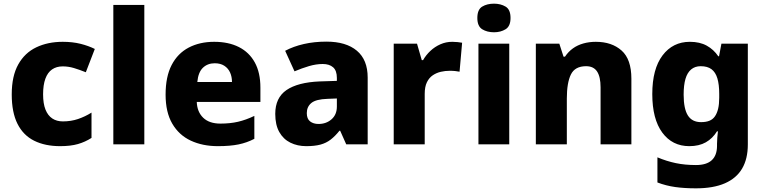

<svg xmlns="http://www.w3.org/2000/svg" viewBox="-20 -787 4171 1047"><path d="M308 10Q226 10 166.5 -19.5Q107 -49 75.5 -111.5Q44 -174 44 -272Q44 -372 79.5 -435.5Q115 -499 178 -529Q241 -559 322 -559Q376 -559 419.5 -548Q463 -537 497 -520L448 -393Q413 -407 383 -416Q353 -425 322 -425Q288 -425 264 -408.5Q240 -392 227.5 -358Q215 -324 215 -273Q215 -222 228 -189.5Q241 -157 265 -141Q289 -125 323 -125Q367 -125 405.5 -138Q444 -151 479 -173V-35Q445 -13 405 -1.5Q365 10 308 10Z M767 0H598V-760H767Z M1148 -559Q1226 -559 1282.5 -530.5Q1339 -502 1369.5 -446.5Q1400 -391 1400 -309V-231H1053Q1055 -177 1088 -145Q1121 -113 1182 -113Q1235 -113 1278 -123Q1321 -133 1367 -155V-30Q1327 -9 1281 0.5Q1235 10 1168 10Q1085 10 1020.5 -20Q956 -50 919.5 -112.5Q883 -175 883 -271Q883 -369 916 -432.5Q949 -496 1009 -527.5Q1069 -559 1148 -559ZM1151 -442Q1112 -442 1086.5 -417.5Q1061 -393 1056 -340H1245Q1245 -369 1234.5 -392Q1224 -415 1203 -428.5Q1182 -442 1151 -442Z M1760 -560Q1867 -560 1926 -510.5Q1985 -461 1985 -364V0H1868L1835 -74H1831Q1808 -45 1783.5 -26Q1759 -7 1727.5 1.5Q1696 10 1650 10Q1602 10 1563.5 -9Q1525 -28 1503 -67Q1481 -106 1481 -166Q1481 -254 1542.5 -296Q1604 -338 1723 -343L1817 -346V-362Q1817 -402 1796.5 -420Q1776 -438 1740 -438Q1704 -438 1665 -426.5Q1626 -415 1586 -398L1535 -510Q1580 -534 1637 -547Q1694 -560 1760 -560ZM1766 -248Q1703 -246 1678 -225.5Q1653 -205 1653 -170Q1653 -139 1671 -125Q1689 -111 1717 -111Q1759 -111 1788 -136.5Q1817 -162 1817 -206V-250Z M2446 -559Q2459 -559 2475 -557.5Q2491 -556 2500 -554L2486 -396Q2477 -398 2463 -399.5Q2449 -401 2432 -401Q2408 -401 2384 -395.5Q2360 -390 2340 -376.5Q2320 -363 2308 -338.5Q2296 -314 2296 -275V0H2127V-549H2254L2280 -459H2287Q2303 -487 2327 -509.5Q2351 -532 2381.5 -545.5Q2412 -559 2446 -559Z M2757 -549V0H2589V-549ZM2674 -767Q2710 -767 2737 -751Q2764 -735 2764 -689Q2764 -644 2737 -627.5Q2710 -611 2674 -611Q2636 -611 2609.5 -627.5Q2583 -644 2583 -689Q2583 -735 2609.5 -751Q2636 -767 2674 -767Z M3229 -559Q3316 -559 3369.5 -511.5Q3423 -464 3423 -358V0H3255V-311Q3255 -368 3236 -397Q3217 -426 3176 -426Q3115 -426 3093 -380.5Q3071 -335 3071 -250V0H2902V-549H3030L3053 -478H3061Q3079 -505 3104 -523Q3129 -541 3161 -550Q3193 -559 3229 -559Z M3742 -559Q3796 -559 3834 -538Q3872 -517 3897 -480H3901L3914 -549H4058V1Q4058 79 4027 132Q3996 185 3933 212.5Q3870 240 3775 240Q3713 240 3662.5 233Q3612 226 3565 208V71Q3615 92 3665 102.5Q3715 113 3775 113Q3833 113 3861.5 86.5Q3890 60 3890 8V-3Q3890 -18 3891.5 -36Q3893 -54 3895 -71H3890Q3866 -32 3829 -11Q3792 10 3739 10Q3646 10 3591.5 -64Q3537 -138 3537 -274Q3537 -411 3593 -485Q3649 -559 3742 -559ZM3801 -426Q3770 -426 3749 -408.5Q3728 -391 3718 -357Q3708 -323 3708 -271Q3708 -194 3731 -157.5Q3754 -121 3803 -121Q3830 -121 3848.5 -128.5Q3867 -136 3878.5 -152.5Q3890 -169 3896 -194Q3902 -219 3902 -254V-275Q3902 -326 3892 -359.5Q3882 -393 3860 -409.5Q3838 -426 3801 -426Z"/></svg>

Font: Noto Sans Armenian ExtraBold
Style: Regular
Weight: 800
Version: Version 2.007